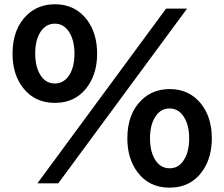

<svg xmlns="http://www.w3.org/2000/svg" viewBox="-20 -825 1040 890"><path d="M750 -785.2H847.2L250 24.9H153.3ZM234.9 -805.2Q329.1 -805.2 383.8 -732.4Q430.2 -669.9 430.2 -576.7Q430.2 -492.2 392.1 -433.1Q337.4 -348.1 233.9 -348.1Q142.1 -348.1 87.9 -416.5Q38.1 -479 38.1 -576.2Q38.1 -691.4 105.5 -755.9Q157.2 -805.2 234.9 -805.2ZM233.9 -715.3Q193.4 -715.3 168.5 -678.2Q143.1 -640.1 143.1 -576.2Q143.1 -522.9 162.1 -486.3Q187 -438 234.4 -438Q272 -438 296.4 -470.2Q325.2 -508.8 325.2 -576.2Q325.2 -641.1 298.3 -679.7Q273.9 -715.3 233.9 -715.3ZM766.6 -412.1Q857.9 -412.1 912.1 -343.8Q961.9 -280.8 961.9 -184.1Q961.9 -98.1 922.9 -38.6Q868.2 44.9 765.6 44.9Q670.9 44.9 616.7 -27.8Q570.3 -90.3 570.3 -183.6Q570.3 -296.9 635.7 -360.8Q688 -412.1 766.6 -412.1ZM765.6 -322.3Q728 -322.3 704.1 -290Q675.3 -251 675.3 -183.6Q675.3 -130.4 693.8 -93.8Q718.8 -44.9 766.6 -44.9Q807.1 -44.9 831.5 -82Q856.9 -120.6 856.9 -183.6Q856.9 -248 830.1 -286.6Q805.7 -322.3 765.6 -322.3Z"/></svg>

Font: BIZ UDPGothic
Style: Bold
Weight: 700
Designer: TypeBank Co., Ltd.
Foundry: Morisawa Inc.
Version: Version 1.051